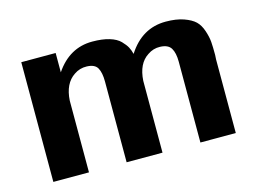

<svg xmlns="http://www.w3.org/2000/svg" viewBox="-72 -612 1006 739"><g transform="rotate(-15 430.5 -242.0)"><path d="M58 0V-477H195V-400Q251 -483 342 -483Q382 -483 410 -474.5Q438 -466 452.5 -451Q467 -436 473.5 -424Q480 -412 484 -396Q540 -484 635 -484Q677 -484 706.5 -473.5Q736 -463 751 -448.5Q766 -434 774.5 -408.5Q783 -383 784.5 -363Q786 -343 786 -311Q786 -308 785.5 -302Q785 -296 785 -293V0H644V-322Q644 -357 632.5 -376Q621 -395 589 -396Q562 -397 539 -381Q497 -354 493 -286V0H350V-322Q350 -357 339.5 -376Q329 -395 297 -396Q269 -397 246 -381Q204 -353 200 -286V-285V0Z"/></g></svg>

Font: Coval
Style: Heavy
Weight: 900
Foundry: Context Ltd
Version: Version 001.000